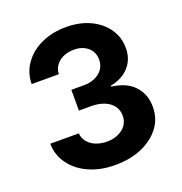

<svg xmlns="http://www.w3.org/2000/svg" viewBox="-134 -853 926 979"><g transform="rotate(-20 329.5 -363.5)"><path d="M327.6 9.8Q247.1 9.8 186.5 -17.6Q126 -43.9 88.9 -93.8Q52.2 -142.6 51.8 -205.6H206.5Q208 -178.7 224.6 -159.2Q240.7 -138.7 267.6 -127.9Q295.4 -116.7 328.1 -116.7Q362.3 -116.7 390.1 -129.4Q417.5 -142.1 432.6 -163.6Q447.8 -185.1 447.8 -214.4Q447.8 -243.2 431.6 -266.1Q414.6 -289.6 385.7 -301.3Q354 -314.5 314.5 -314.5H246.6V-427.2H314.5Q349.6 -427.2 376 -439.5Q403.8 -452.6 417.5 -473.1Q432.6 -495.1 432.6 -522.9Q432.6 -550.3 419.9 -571.3Q407.2 -591.3 383.3 -603.5Q359.9 -615.2 329.1 -615.2Q297.9 -615.2 272 -604.5Q246.6 -593.8 230.5 -572.3Q214.4 -551.3 213.9 -523.9H66.4Q66.9 -586.4 102.1 -634.8Q137.2 -683.6 196.3 -710.4Q254.9 -737.3 330.1 -737.3Q404.3 -737.3 461.4 -710Q518.1 -682.6 549.8 -636.2Q581.1 -589.8 580.6 -532.2Q581.1 -471.7 543 -430.2Q505.4 -389.6 443.4 -378.4V-373Q524.4 -362.8 565.9 -317.4Q607.9 -271.5 607.4 -204.1Q607.9 -142.1 572.3 -93.8Q536.1 -45.4 472.7 -17.6Q410.2 9.8 327.6 9.8Z"/></g></svg>

Font: My Font
Style: Bold
Weight: 500
Designer: Rasmus Andersson
Foundry: rsms
Version: Version 0.001